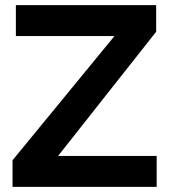

<svg xmlns="http://www.w3.org/2000/svg" viewBox="-20 -730 667 750"><path d="M29 -104 427 -589H42V-710H590V-606L207 -121H592V0H29Z"/></svg>

Font: Rising Sun
Style: Bold
Weight: 700
Designer: Matt McInerney, Pablo Impallari, Rodrigo Fuenzalida (Raleway font), Stephen Hutchings (Greek), Cristiano Sobral (main ch
Foundry: The Rising Sun Project Authors
Version: Version 4.327; ttfautohint (v1.8.4.7-5d5b-dirty)